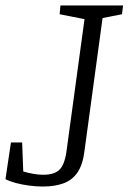

<svg xmlns="http://www.w3.org/2000/svg" viewBox="-53 -668 470 702"><path d="M103 14Q79 14 53 10.5Q27 7 4.5 1Q-18 -5 -33 -13L-13 -147H28L32 -41Q49 -36 68.5 -32.5Q88 -29 104 -29Q145 -29 164 -47Q183 -65 190 -114L256 -598L165 -616L168 -648H397L393 -616L322 -602L256 -117Q250 -67 231 -38.5Q212 -10 180 2Q148 14 103 14Z"/></svg>

Font: Faustina Light Light
Style: Italic
Weight: 300
Italic angle: -8°
Version: Version 1.200